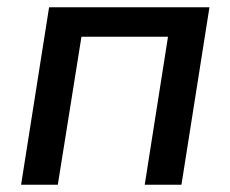

<svg xmlns="http://www.w3.org/2000/svg" viewBox="-20 -508 633 528"><path d="M38 0 115 -488H556L479 0H378L442 -407H204L139 0Z"/></svg>

Font: Nunito Sans 12pt SemiBold
Style: Italic
Weight: 600
Italic angle: -9°
Designer: Vernon Adams
Foundry: Vernon Adams
Version: Version 3.101;gftools[0.9.27]